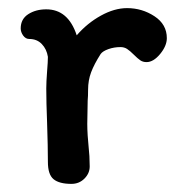

<svg xmlns="http://www.w3.org/2000/svg" viewBox="-20 -450 437 473"><path d="M156 3Q126 3 112 -8.5Q98 -20 98 -51Q98 -88 96 -148Q94 -198 94 -232Q94 -248 96 -274Q98 -298 98 -310Q95 -329 83 -341.5Q71 -354 52 -354Q43 -354 37 -362.5Q31 -371 31 -380Q31 -403 49.5 -415Q68 -427 94 -427Q148 -427 169 -363Q195 -393 228.5 -411.5Q262 -430 293 -430Q330 -430 360.5 -410Q391 -390 391 -356Q391 -337 374.5 -317Q358 -297 341 -297Q332 -297 325.5 -301.5Q319 -306 310 -315Q300 -325 293 -329.5Q286 -334 277 -334Q261 -334 247 -329Q233 -324 228 -317Q212 -292 204.5 -272Q197 -252 197 -229Q197 -212 196 -202L195 -145Q195 -132 196 -116Q197 -100 198 -92Q201 -65 201 -40Q201 -23 188 -10Q175 3 156 3Z"/></svg>

Font: Itim
Style: Regular
Weight: 400
Designer: Suppakit Chalermlarp
Version: Version 1.002g